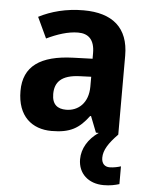

<svg xmlns="http://www.w3.org/2000/svg" viewBox="-55 -600 679 882"><g transform="rotate(5 284.5 -159.0)"><path d="M528 226V144C516 148 495 153 476 153C454 153 439 139 439 112C439 77 461 43 503 0V-364C503 -493 428 -555 295 -555C215 -555 145 -536 89 -507L134 -411C182 -434 232 -451 279 -451C326 -451 355 -425 355 -363V-337L267 -334C115 -329 38 -275 38 -161C38 -44 106 10 196 10C282 10 323 -15 367 -74H371L400 0H413C365 33 338 79 338 128C338 193 385 237 456 237C486 237 508 232 528 226ZM356 -254V-209C356 -133 310 -93 254 -93C215 -93 189 -111 189 -160C189 -214 218 -249 304 -252Z"/></g></svg>

Font: Noto Sans Display
Style: Bold
Weight: 700
Designer: Monotype Design Team
Foundry: Monotype Imaging Inc.
Version: Version 1.900